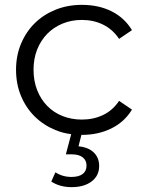

<svg xmlns="http://www.w3.org/2000/svg" viewBox="-20 -550 603 790"><path d="M191 197 208 159Q237 178 274 178Q304 178 320 166Q336 154 336 131Q336 110 320.5 97.5Q305 85 274 85H251L273 2Q239 -2 208 -15Q159 -35 123 -70.5Q87 -106 66.5 -155Q46 -204 46 -263Q46 -321 66.5 -370Q87 -419 123 -454.5Q159 -490 208.5 -510Q258 -530 317 -530Q386 -530 439 -503.5Q492 -477 523 -426L470 -390Q444 -429 404.5 -448.5Q365 -468 317 -468Q274 -468 237.5 -453Q201 -438 174.5 -411Q148 -384 133 -346.5Q118 -309 118 -263Q118 -217 133 -179Q148 -141 174.5 -114Q201 -87 237.5 -72.5Q274 -58 317 -58Q365 -58 404.5 -77Q444 -96 470 -135L523 -99Q492 -48 438 -21.5Q384 5 317 5H315L303 52Q344 56 366 77.5Q388 99 388 133Q388 173 357 196.5Q326 220 275 220Q226 220 191 197Z"/></svg>

Font: CMG Sans
Style: Regular
Weight: 400
Designer: Julieta Ulanovsky
Foundry: Julieta Ulanovsky
Version: Version 7.200